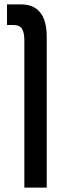

<svg xmlns="http://www.w3.org/2000/svg" viewBox="-20 -615 297 875"><path d="M91 240V-430Q91 -467 80 -484Q69 -501 42 -501H12V-595H75Q193 -595 193 -446V240Z"/></svg>

Font: Noto Sans Hebrew Condensed Medium
Style: Regular
Weight: 500
Width: 3
Designer: Monotype Design Team
Foundry: Monotype Imaging Inc.
Version: Version 2.004; ttfautohint (v1.8.4.7-5d5b)